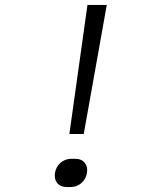

<svg xmlns="http://www.w3.org/2000/svg" viewBox="-20 -750 640 775"><path d="M260 -209 333 -730H411L318 -209ZM250 5Q224 5 211 -11Q198 -27 202 -52Q206 -77 224.5 -93Q243 -109 268 -109H283Q309 -109 322 -93Q335 -77 331 -52Q327 -27 308.5 -11Q290 5 265 5Z"/></svg>

Font: JetBrains Mono NL ExtraLight
Style: Italic
Weight: 200
Italic angle: -9°
Monospace: yes
Designer: Philipp Nurullin, Konstantin Bulenkov
Foundry: JetBrains
Version: Version 2.305; ttfautohint (v1.8.4.7-5d5b)